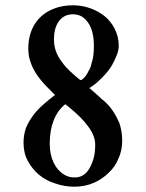

<svg xmlns="http://www.w3.org/2000/svg" viewBox="-20 -694 552 726"><path d="M69 -154C69 -129 74 -106 85 -86C106.1 -45.6 142.7 -13.8 190 0C212 8 237 12 262 12C317 12 361 -11 390 -40C407 -55 420 -74 428 -95C438 -116 442 -139 442 -162C442 -187 438 -208 432 -227C415.9 -265.2 395.4 -296.4 364 -320C350 -334 334 -347 318 -361C325 -366 333 -371 342 -378C367 -399.9 395.5 -428.1 410 -460C418.1 -476.3 429 -498.1 429 -521C429 -569.6 404.9 -607.7 378 -631C349 -654.6 306.7 -674 257 -674C230 -674 206 -670 186 -662C127.4 -640.7 87 -589.1 87 -510C87 -491 90 -474 96 -458C113.3 -406.1 152.5 -370.5 188 -335C172 -322 156 -310 142 -297C114.2 -272.9 93.3 -245 78 -210C72 -192 69 -174 69 -154ZM227 -300C249.9 -281.7 279.1 -257.6 299 -234C316.3 -213.5 340 -182.6 340 -149C340 -127 338 -108 333 -92C322.5 -58.3 304.2 -23 263 -23C248 -23 235 -26 224 -33C188.7 -53.6 168 -95.6 168 -151C168 -218.4 188.9 -269.9 227 -300ZM256 -640C270 -640 282 -636 292 -630C321.5 -608.6 335 -572.5 335 -521C335 -496.3 333.2 -473.8 326 -454C324 -443 320 -433 314 -424C310 -415 304 -406 297 -399C294.3 -396.7 289.3 -391 285 -391C283 -392 281 -393 280 -394C257.5 -412.8 230.8 -434.9 214 -460C196.5 -482.8 184 -508.9 184 -546C184 -597 206.6 -640 256 -640Z"/></svg>

Font: fbb
Style: Bold
Weight: 400
Designer: David J. Perry, Michael Sharpe
Version: Version 1.045